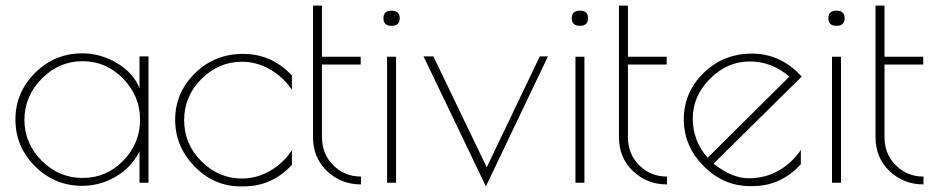

<svg xmlns="http://www.w3.org/2000/svg" viewBox="-20 -651 3330 684"><path d="M509 -450V0H477V-112Q449 -55 393 -22Q337 11 273 11Q175 11 105 -58.5Q35 -128 35 -225Q35 -322 105 -391.5Q175 -461 273 -461Q337 -461 395.5 -427Q454 -393 477 -337V-450ZM67 -224Q67 -140 128.5 -78.5Q190 -17 274.5 -17Q359 -17 419 -78.5Q479 -140 479 -224.5Q479 -309 418.5 -371Q358 -433 274 -433Q190 -433 128.5 -370.5Q67 -308 67 -224Z M847 13H838Q742 13 673 -58Q604 -129 604 -224.5Q604 -320 674 -389.5Q744 -459 846 -459Q948 -459 1020 -382V-331Q989 -377 941.5 -404Q894 -431 842 -431Q759 -431 697.5 -369.5Q636 -308 636 -223Q636 -138 697.5 -76.5Q759 -15 842 -15Q894 -15 941.5 -42Q989 -69 1020 -116V-64Q950 13 847 13Z M1266 -22V6Q1195 6 1145 -41.5Q1095 -89 1095 -163V-631H1127V-449H1265V-421H1127V-163Q1127 -102 1167.5 -62Q1208 -22 1266 -22Z M1391 -449V0H1359V-449ZM1375 -559Q1346 -559 1346 -586Q1346 -613 1375 -613Q1404 -613 1404 -586Q1404 -559 1375 -559Z M1903 -450H1932L1711 13L1489 -450H1524L1714 -55Z M2062 -449V0H2030V-449ZM2046 -559Q2017 -559 2017 -586Q2017 -613 2046 -613Q2075 -613 2075 -586Q2075 -559 2046 -559Z M2356 -22V6Q2285 6 2235 -41.5Q2185 -89 2185 -163V-631H2217V-449H2355V-421H2217V-163Q2217 -102 2257.5 -62Q2298 -22 2356 -22Z M2661 12H2652Q2557 12 2486.5 -59.5Q2416 -131 2416 -226Q2416 -321 2486 -390.5Q2556 -460 2659 -460Q2762 -460 2836 -378L2522 -68Q2587 -16 2647 -16Q2707 -16 2754.5 -43.5Q2802 -71 2833 -117V-66Q2762 12 2661 12ZM2501 -89 2792 -378Q2730 -432 2650.5 -432Q2571 -432 2509.5 -370.5Q2448 -309 2448 -229Q2448 -149 2501 -89Z M2976 -449V0H2944V-449ZM2960 -559Q2931 -559 2931 -586Q2931 -613 2960 -613Q2989 -613 2989 -586Q2989 -559 2960 -559Z M3270 -22V6Q3199 6 3149 -41.5Q3099 -89 3099 -163V-631H3131V-449H3269V-421H3131V-163Q3131 -102 3171.5 -62Q3212 -22 3270 -22Z"/></svg>

Font: Poiret One
Style: Regular
Weight: 400
Designer: Denis Masharov
Foundry: Denis Masharov
Version: Version 1.001